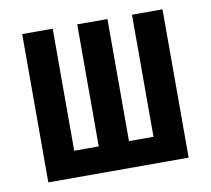

<svg xmlns="http://www.w3.org/2000/svg" viewBox="-64 -591 728 663"><g transform="rotate(-10 300.0 -260.0)"><path d="M54 0V-520H161V-92H247V-520H353V-92H439V-520H546V0Z"/></g></svg>

Font: Iosevka SS04 Semibold Extended
Style: Regular
Weight: 600
Width: 7
Monospace: yes
Designer: Belleve Invis
Foundry: Belleve Invis
Version: Version 19.0.0; ttfautohint (v1.8.4)